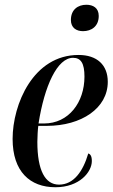

<svg xmlns="http://www.w3.org/2000/svg" viewBox="-20 -777 475 807"><path d="M329 -646C364 -646 395 -666 395 -710C395 -744 371 -757 343 -757C308 -757 278 -737 278 -693C278 -660 301 -646 329 -646ZM213 10C314 10 366 -54 366 -100C366 -121 360 -129 351 -132C329 -57 290 -1 228 -1C170 -1 137 -60 137 -181C137 -200 139 -236 141 -248H177C322 -248 433 -322 433 -433C433 -504 388 -546 310 -546C120 -546 33 -339 33 -193C33 -56 106 10 213 10ZM165 -258H142C167 -417 221 -534 287 -534C320 -534 335 -511 335 -455C335 -347 269 -258 165 -258Z"/></svg>

Font: Noto Serif Display Condensed Medium
Style: Italic
Weight: 500
Width: 3
Italic angle: -12°
Designer: Monotype Design Team
Foundry: Monotype Imaging Inc.
Version: Version 2.009